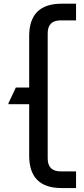

<svg xmlns="http://www.w3.org/2000/svg" viewBox="-20 -874 445 1012"><path d="M380.9 117.2H304.7Q133.8 117.2 133.8 -53.7V-324.7H24.4V-329.6L63.5 -412.6H133.8V-683.6Q133.8 -854.5 304.7 -854.5H380.9V-766.6H299.8Q231.4 -766.6 231.4 -698.2V-39.1Q231.4 29.3 299.8 29.3H380.9Z"/></svg>

Font: Nova Square
Style: Book
Weight: 400
Designer: Wojciech Kalinowski "wmk69" (wmk69@o2.pl)
Foundry: Wojciech Kalinowski "wmk69" (wmk69@o2.pl)
Version: Version 3.1.0; 2021-05-23